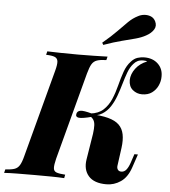

<svg xmlns="http://www.w3.org/2000/svg" viewBox="-107 -1019 967 1089"><g transform="rotate(5 377.0 -474.0)"><path d="M243 -106Q234 -70 235 -52Q236 -34 252 -28Q268 -22 302 -20L298 0Q268 -2 223 -2.5Q178 -3 131 -3Q77 -3 31 -2.5Q-15 -2 -44 0L-39 -20Q-6 -22 12.5 -28Q31 -34 42 -52Q53 -70 62 -106L194 -602Q204 -639 202 -656.5Q200 -674 184.5 -680.5Q169 -687 135 -688L140 -708Q167 -707 214 -706Q261 -705 315 -705Q362 -705 406 -706Q450 -707 483 -708L478 -688Q444 -687 425 -680.5Q406 -674 395.5 -656.5Q385 -639 375 -602ZM617 -65Q634 -65 645.5 -79Q657 -93 666 -119L683 -170H703L677 -93Q658 -37 620.5 -11.5Q583 14 539 14Q469 14 437.5 -22Q406 -58 415 -116L439 -265Q443 -295 442 -314Q441 -333 433 -345Q425 -357 410 -365L412 -375Q475 -373 516 -362Q557 -351 578.5 -330Q600 -309 606.5 -276.5Q613 -244 607 -199L593 -97Q591 -83 597.5 -74Q604 -65 617 -65ZM424 -360Q370 -346 350.5 -348.5Q331 -351 335 -369Q338 -385 356 -388.5Q374 -392 424 -378ZM632 -679Q614 -659 602.5 -628Q591 -597 581 -562Q571 -527 558.5 -492.5Q546 -458 527.5 -429.5Q509 -401 481 -384Q453 -367 411 -368L413 -378Q460 -383 487.5 -408.5Q515 -434 531 -471.5Q547 -509 557.5 -551Q568 -593 581 -630Q594 -667 617 -691Q634 -710 653.5 -716Q673 -722 692 -722Q740 -722 769.5 -694Q799 -666 798 -621Q798 -595 786.5 -570Q775 -545 752.5 -528.5Q730 -512 696 -512Q666 -512 643 -531Q620 -550 620 -587Q621 -621 644.5 -652.5Q668 -684 709 -700Q706 -702 700.5 -703Q695 -704 688 -704Q668 -704 655 -697.5Q642 -691 632 -679ZM446 -784Q495 -825 526 -857Q557 -889 581.5 -913Q606 -937 634 -951Q650 -960 669 -962Q688 -964 706 -957.5Q724 -951 734 -932Q747 -906 733 -884Q719 -862 691 -847Q666 -833 632.5 -824Q599 -815 555.5 -804Q512 -793 453 -772Z"/></g></svg>

Font: Playfair Display ExtraBold
Style: Italic
Weight: 800
Italic angle: -14°
Designer: Claus Eggers Sørensen
Foundry: Claus Eggers Sørensen
Version: Version 1.203